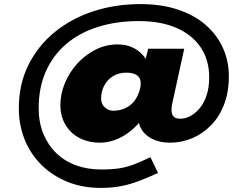

<svg xmlns="http://www.w3.org/2000/svg" viewBox="-20 -743 1210 938"><path d="M472 175Q383 175 310 145.5Q237 116 183.5 63.5Q130 11 101 -60Q72 -131 72 -214Q72 -331 118.5 -425Q165 -519 247 -586Q329 -653 436.5 -688Q544 -723 666 -723Q769 -723 849.5 -696Q930 -669 985 -621Q1040 -573 1069 -509Q1098 -445 1098 -370Q1098 -294 1075 -233.5Q1052 -173 1011.5 -131.5Q971 -90 919.5 -68Q868 -46 810 -46Q763 -46 728.5 -62Q694 -78 675.5 -104.5Q657 -131 657 -160Q657 -177 657 -192.5Q657 -208 657 -223L697 -199Q673 -153 636 -118.5Q599 -84 556 -65Q513 -46 468 -46Q413 -46 369 -68.5Q325 -91 300 -133Q275 -175 275 -231Q275 -282 296 -334.5Q317 -387 355.5 -430Q394 -473 445 -499.5Q496 -526 555 -526Q601 -526 635 -507.5Q669 -489 689.5 -459Q710 -429 715 -391L673 -379L704 -505H880L821 -235Q816 -209 819 -193Q822 -177 832.5 -170Q843 -163 861 -163Q886 -163 911 -176.5Q936 -190 957 -216Q978 -242 990 -279.5Q1002 -317 1002 -365Q1002 -450 960.5 -511.5Q919 -573 842.5 -606.5Q766 -640 658 -640Q549 -640 458.5 -611.5Q368 -583 303.5 -528Q239 -473 204 -394Q169 -315 169 -215Q169 -145 191.5 -90Q214 -35 254.5 4.5Q295 44 351 64.5Q407 85 475 85Q528 85 565 79Q602 73 636.5 59.5Q671 46 715 25L752 102Q704 124 661 140.5Q618 157 573 166Q528 175 472 175ZM533 -202Q559 -202 583.5 -211Q608 -220 627.5 -239.5Q647 -259 659 -292Q662 -300 664.5 -310.5Q667 -321 667 -330Q669 -348 662 -361Q655 -374 638.5 -381Q622 -388 597 -388Q558 -388 530.5 -370Q503 -352 488.5 -323.5Q474 -295 474 -261Q474 -235 492 -218.5Q510 -202 533 -202Z"/></svg>

Font: Lexend Mega Black
Style: Regular
Weight: 900
Version: Version 1.007